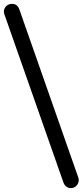

<svg xmlns="http://www.w3.org/2000/svg" viewBox="-42 -864 425 987"><path d="M57 -817 361 50Q366 66 358 81Q350 96 335 101Q327 103 322 103Q308 103 297.5 94Q287 85 283 71L-20 -792Q-25 -808 -17.5 -822.5Q-10 -837 6 -842Q11 -844 20 -844Q47 -844 57 -817Z"/></svg>

Font: Sepalumica Med
Style: Regular
Weight: 500
Designer: Julieta Ulanovsky
Foundry: Julieta Ulanovsky
Version: Version 7.200